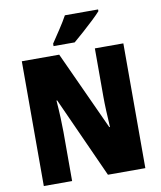

<svg xmlns="http://www.w3.org/2000/svg" viewBox="-98 -1005 906 1082"><g transform="rotate(-10 354.5 -463.5)"><path d="M645 0H431L222 -462H218Q222 -410 224 -362Q226 -314 226 -281V0H64V-714H278L485 -263H489Q486 -311 484 -356.5Q482 -402 482 -436V-714H645ZM538 -917Q522 -899 493.5 -872Q465 -845 433.5 -817Q402 -789 376 -767H255V-781Q279 -817 304.5 -855.5Q330 -894 348 -927H538Z"/></g></svg>

Font: Noto Sans Ethiopic Condensed Black
Style: Regular
Weight: 900
Width: 3
Designer: Monotype Design Team
Foundry: Monotype Imaging Inc.
Version: Version 2.102; ttfautohint (v1.8.4.7-5d5b)